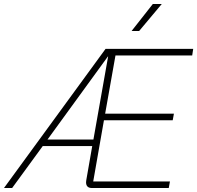

<svg xmlns="http://www.w3.org/2000/svg" viewBox="-44 -946 992 966"><path d="M487 -700H928L923 -667H537L485 -374H831L825 -341H479L425 -33H811L805 0H419Q389 0 389 -29Q389 -35 390 -39L420 -211H171L17 0H-24ZM426 -244 500 -662H499L195 -244ZM725 -926H770L656 -790H618Z"/></svg>

Font: Bai Jamjuree ExtraLight
Style: Italic
Weight: 275
Italic angle: -10°
Version: Version 1.000; ttfautohint (v1.6)